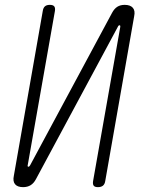

<svg xmlns="http://www.w3.org/2000/svg" viewBox="-20 -760 640 790"><path d="M532 -693 413 -15Q411 -2 403.5 4Q396 10 383 10Q370 10 365.5 4Q361 -2 363 -15L475 -650Q475 -653 474.5 -654.5Q474 -656 472 -656Q470 -656 468 -654.5Q466 -653 465 -650L128 -23Q119 -6 106 2Q93 10 75 10Q52 10 42 -2Q32 -14 37 -37L156 -715Q158 -728 165 -734Q172 -740 185 -740Q198 -740 203 -734Q208 -728 206 -715L94 -80Q93 -77 94 -75.5Q95 -74 97 -74Q99 -74 100.5 -75.5Q102 -77 104 -80L441 -707Q450 -724 462.5 -732Q475 -740 493 -740Q516 -740 526.5 -728Q537 -716 532 -693Z"/></svg>

Font: Maple Mono Thin
Style: Italic
Weight: 250
Italic angle: -10°
Monospace: yes
Designer: subframe7536
Version: Version 7.000